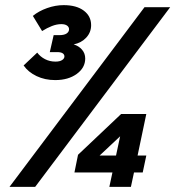

<svg xmlns="http://www.w3.org/2000/svg" viewBox="-20 -728 683 748"><path d="M195 -416Q155 -416 122.5 -431.5Q90 -447 72 -473L125 -523Q137 -507 155.5 -497.5Q174 -488 196 -488Q213 -488 222 -494Q231 -500 231 -508Q231 -516 224 -520.5Q217 -525 203 -525H174L189 -591H210Q230 -591 239.5 -597.5Q249 -604 249 -614Q249 -623 241 -628.5Q233 -634 219 -634Q201 -634 182 -626.5Q163 -619 144 -607L108 -666Q131 -685 163.5 -696.5Q196 -708 228 -708Q278 -708 306.5 -686.5Q335 -665 335 -630Q335 -602 316 -581.5Q297 -561 267 -555Q287 -549 299.5 -534.5Q312 -520 312 -500Q312 -464 279 -440Q246 -416 195 -416ZM406 0 418 -56H270L284 -125L452 -284H550L516 -122H550L536 -56H502L490 0ZM368 -122H432L448 -197ZM17 0 543 -700H643L117 0Z"/></svg>

Font: Red Hat Mono
Style: Italic
Weight: 300
Italic angle: -12°
Monospace: yes
Designer: Pentagram, MCKL
Foundry: Pentagram, MCKL
Version: Version 1.023